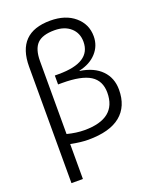

<svg xmlns="http://www.w3.org/2000/svg" viewBox="-172 -836 925 1152"><g transform="rotate(-20 290.0 -260.0)"><path d="M80 220V-523Q80 -740 293 -740Q390 -740 448.5 -690Q507 -640 507 -563Q507 -502 466.5 -457.5Q426 -413 356 -398V-396Q444 -383 492 -334Q540 -285 540 -210Q540 -103 471 -46.5Q402 10 265 10Q218 10 153 -3V220ZM153 -67Q212 -52 263 -52Q468 -52 468 -217Q468 -293 412 -328.5Q356 -364 233 -364H207V-421H233Q438 -421 438 -553Q438 -609 399.5 -643Q361 -677 297 -677Q220 -677 186.5 -643Q153 -609 153 -532Z"/></g></svg>

Font: M PLUS 1p
Style: Regular
Weight: 400
Version: Version 1.062